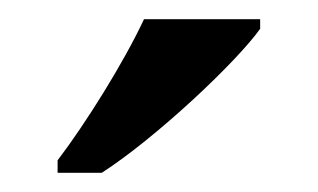

<svg xmlns="http://www.w3.org/2000/svg" viewBox="-20 -786 331 200"><path d="M40 -619V-606H86C142 -642 226 -721 251 -756V-766H130C109 -721 69 -657 40 -619Z"/></svg>

Font: Noto Serif Gurmukhi Medium
Style: Regular
Weight: 500
Designer: Vaibhav Singh and the Monotype Design Team
Foundry: Monotype Imaging Inc.
Version: Version 2.004